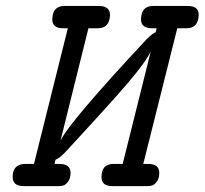

<svg xmlns="http://www.w3.org/2000/svg" viewBox="-20 -631 694 651"><path d="M22.9 -30.8Q22.9 -74.7 65.9 -75.2H95.2L210 -535.2H193.8Q156.7 -535.2 157.2 -565.9Q157.2 -569.8 159.2 -582Q166 -610.8 199.2 -610.8H314.9Q353 -610.8 353 -580.1Q351.1 -535.2 312 -535.2H279.8L185.1 -153.8Q212.9 -214.8 477.1 -498Q496.1 -517.1 507.8 -522L511.2 -535.2H495.1Q458 -535.2 458 -565.9Q458 -569.8 460 -582Q466.8 -610.8 500 -610.8H616.2Q654.3 -610.8 653.8 -580.1Q651.9 -535.2 612.8 -535.2H581.1L465.8 -75.2H481.9Q520 -75.2 520 -44.9Q520 -25.9 511.5 -14.9Q502.9 -3.9 495.4 -2Q487.8 0 481 0H360.8Q323.7 0 324.2 -30.8Q324.2 -74.7 363.8 -75.2H396L485.8 -435.1L491.2 -457Q475.1 -421.9 414.1 -350.3Q353 -278.8 200.2 -113.8Q184.1 -96.7 168 -88.9L165 -75.2H181.2Q219.2 -75.2 219.2 -44.9Q219.2 -25.9 210.7 -14.9Q202.1 -3.9 194.6 -2Q187 0 180.2 0H60.1Q22.9 0 22.9 -30.8Z"/></svg>

Font: CMU Typewriter Text
Style: BoldItalic
Weight: 700
Italic angle: -14.04°
Version: Version 0.7.0